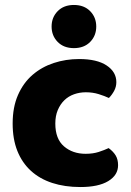

<svg xmlns="http://www.w3.org/2000/svg" viewBox="-20 -739 529 774"><path d="M326 -367Q301 -367 278.5 -359Q256 -351 239.5 -335Q223 -319 213 -295.5Q203 -272 203 -241Q203 -179 238 -149Q273 -119 325 -119Q355 -119 378 -126.5Q401 -134 418 -142Q437 -128 446.5 -112Q456 -96 456 -73Q456 -33 416.5 -9Q377 15 304 15Q241 15 190.5 -1.5Q140 -18 104.5 -50.5Q69 -83 50 -130.5Q31 -178 31 -241Q31 -307 52.5 -356Q74 -405 111 -437Q148 -469 196.5 -485Q245 -501 299 -501Q371 -501 410 -475Q449 -449 449 -408Q449 -389 440 -372.5Q431 -356 419 -344Q402 -352 378 -359.5Q354 -367 326 -367ZM368 -632Q368 -595 343.5 -570Q319 -545 278 -545Q237 -545 212.5 -570Q188 -595 188 -632Q188 -669 212.5 -694Q237 -719 278 -719Q319 -719 343.5 -694Q368 -669 368 -632Z"/></svg>

Font: Baloo 2 ExtraBold
Style: Regular
Weight: 800
Designer: Sarang Kulkarni and Ek Type
Foundry: Ek Type
Version: Version 1.640;hotconv 1.0.111;makeotfexe 2.5.65597; ttfautoh